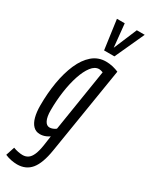

<svg xmlns="http://www.w3.org/2000/svg" viewBox="-272 -836 858 1101"><g transform="rotate(30 157.0 -285.0)"><path d="M-15.1 203.1 3.8 145.2Q18.9 151 35.9 154.4Q52.9 157.7 65.8 157.7Q86.5 157.7 101.8 147.2Q117.1 136.7 127.7 112Q138.3 87.2 144.4 46.3L153.3 -16.2Q143.1 -9.2 132.3 -4.4Q121.6 0.4 111.6 2.4Q101.7 4.4 91.7 4.4Q65 4.4 47.3 -13.5Q29.5 -31.4 20.9 -64.1Q12.3 -96.8 12.3 -140.3Q12.3 -220.5 24.5 -293.3Q36.8 -366 61.5 -423.3Q86.3 -480.5 124.5 -513.4Q162.6 -546.2 214.1 -546.2Q225 -546.2 236.5 -544.9Q248 -543.6 259.1 -541Q270.3 -538.3 280.2 -535Q290.1 -531.7 298.3 -528.1L205.4 47.4Q190.9 137.8 157.3 178.9Q123.6 220 65.3 220Q47.6 220 26.4 216Q5.2 212 -15.1 203.1ZM227.1 -482.8Q220 -485.5 213.3 -487.2Q206.7 -488.9 201.3 -488.9Q173.1 -488.9 150.5 -459.4Q127.9 -429.9 111.5 -380.5Q95.2 -331.2 86.5 -270Q77.8 -208.8 77.8 -145.5Q77.8 -102.7 89.2 -79.5Q100.6 -56.4 120.8 -56.4Q127.3 -56.4 135 -58.4Q142.7 -60.5 149.9 -64.3Q157.1 -68 161.9 -72.2ZM328.5 -789.7 239.7 -595.7H171.4L144.6 -789.7H196.2L211.6 -636.4L276.2 -789.7Z"/></g></svg>

Font: Georama
Style: Italic
Weight: 400
Width: 2
Italic angle: -9°
Designer: Jean-Baptiste Levee
Foundry: Production Type
Version: Version 1.000